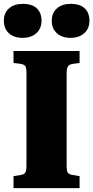

<svg xmlns="http://www.w3.org/2000/svg" viewBox="-29 -974 483 994"><path d="M41 0V-62L78 -68Q97 -71 102.5 -81.5Q108 -92 108 -119V-597Q108 -622 102 -631.5Q96 -641 74 -644L41 -648V-710H383V-648L346 -643Q329 -640 322.5 -630Q316 -620 316 -593V-116Q316 -89 322 -80Q328 -71 348 -68L383 -62V0ZM336 -778Q293 -778 266 -801.5Q239 -825 239 -867Q239 -907 265.5 -930.5Q292 -954 336 -954Q386 -954 410 -930.5Q434 -907 434 -867Q434 -826 407 -802Q380 -778 336 -778ZM88 -778Q44 -778 17.5 -801.5Q-9 -825 -9 -867Q-9 -907 17.5 -930.5Q44 -954 88 -954Q138 -954 162 -930.5Q186 -907 186 -867Q186 -826 159 -802Q132 -778 88 -778Z"/></svg>

Font: Literata 36pt ExtraBold
Style: Regular
Weight: 800
Designer: Latin by Veronika Burian and Jose Scaglione. Greek by Irene Vlachou. Cyrillic by Vera Evstafieva.
Foundry: TypeTogether
Version: Version 3.002